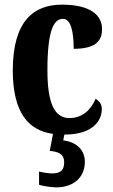

<svg xmlns="http://www.w3.org/2000/svg" viewBox="-20 -569 488 826"><path d="M223 237C293 237 345 197 345 127C345 73 305 41 252 35L257 10C382 10 418 -52 418 -100C418 -121 407 -135 391 -144C372 -97 334 -61 279 -61C211 -61 184 -132 184 -267C184 -438 211 -488 251 -488C286 -488 297 -429 297 -359C401 -359 419 -401 419 -444C419 -501 373 -549 246 -549C128 -549 35 -482 35 -266C35 -84 103 -7 208 7L194 80C229 84 256 91 256 130C256 167 236 177 204 177C189 177 169 174 148 169V226C169 233 207 237 223 237Z"/></svg>

Font: Noto Serif Bengali ExtraCondensed ExtraBold
Style: Regular
Weight: 800
Width: 2
Designer: Juan Bruce, Universal Thirst, Indian Type Foundry and the Monotype Design Team.
Foundry: Monotype Imaging Inc.
Version: Version 2.003